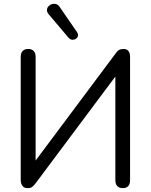

<svg xmlns="http://www.w3.org/2000/svg" viewBox="-20 -965 780 992"><path d="M122 7Q114 7 107.5 4.5Q101 2 96.5 -4Q92 -10 89.5 -17.5Q87 -25 87 -36V-672Q87 -691 97 -701.5Q107 -712 126 -712Q144 -712 154 -701.5Q164 -691 164 -672V-106H142L576 -687Q585 -701 594.5 -706.5Q604 -712 619 -712Q630 -712 637 -707.5Q644 -703 648 -694Q652 -685 652 -672V-34Q652 -14 642.5 -3.5Q633 7 615 7Q596 7 586 -3.5Q576 -14 576 -34V-599H598L164 -18Q154 -5 146 1Q138 7 122 7ZM335 -769 231 -892Q222 -903 222.5 -913.5Q223 -924 230 -932Q237 -940 247.5 -943.5Q258 -947 269.5 -944Q281 -941 289 -928L378 -799Q385 -788 382.5 -779Q380 -770 372 -764.5Q364 -759 354 -759.5Q344 -760 335 -769Z"/></svg>

Font: Nunito
Style: Regular
Weight: 400
Designer: Vernon Adams
Foundry: Vernon Adams
Version: Version 3.602